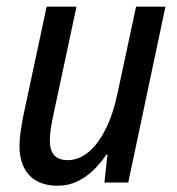

<svg xmlns="http://www.w3.org/2000/svg" viewBox="-20 -558 541 587"><path d="M156.2 9.8Q119.1 9.8 93 -4.4Q66.9 -18.6 53.2 -45.9Q39.6 -73.2 39.6 -112.3Q39.6 -131.8 43 -155.3Q46.4 -178.7 50.8 -201.7L122.6 -537.6H213.9L142.1 -201.7Q137.7 -180.7 135 -161.9Q132.3 -143.1 132.3 -127.4Q132.3 -99.1 145.5 -83.7Q158.7 -68.4 187.5 -68.4Q219.7 -68.4 249.3 -92Q278.8 -115.7 302.5 -162.4Q326.2 -209 340.3 -277.3L396 -537.6H485.8L372.1 0H299.3L308.6 -85.4H305.2Q288.1 -59.6 265.9 -38.1Q243.7 -16.6 216.3 -3.4Q189 9.8 156.2 9.8Z"/></svg>

Font: Open Sans SemiCondensed Medium
Style: Italic
Weight: 500
Width: 4
Italic angle: -12°
Designer: Monotype Design Team
Foundry: Monotype Imaging Inc.
Version: Version 3.000